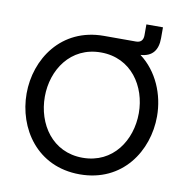

<svg xmlns="http://www.w3.org/2000/svg" viewBox="-92 -939 1009 1038"><g transform="rotate(10 413.0 -420.5)"><path d="M413 10C648 10 771 -181 771 -371C771 -491 721 -611 625 -683C690 -687 719 -726 719 -791V-851H628V-791C628 -764 614 -750 589 -750H413C178 -750 55 -559 55 -371C55 -181 178 10 413 10ZM413 -81C246 -81 155 -222 155 -371C155 -518 246 -659 413 -659C580 -659 671 -518 671 -371C671 -222 580 -81 413 -81Z"/></g></svg>

Font: Be Vietnam Pro
Style: Regular
Weight: 400
Designer: Lam Bao, Tony Le, Vietanh Nguyen
Foundry: Yellow Type Foundry
Version: Version 1.002